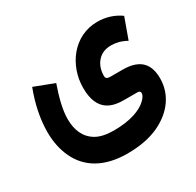

<svg xmlns="http://www.w3.org/2000/svg" viewBox="-147 -593 1021 1002"><g transform="rotate(-30 363.0 -91.5)"><path d="M348.1 246.1C421.4 246.1 483.4 234.4 534.7 211.4C636.7 165 691.4 84 691.4 -9.3C691.4 -88.4 656.7 -146 544.4 -146H473.1C456.1 -146 443.4 -148.4 443.4 -166C443.4 -200.2 453.1 -229 473.1 -252C493.2 -274.9 520.5 -286.1 555.7 -286.1C581.5 -286.1 613.3 -279.8 647 -260.7L691.9 -385.3C652.3 -414.1 603.5 -428.7 554.7 -428.7C410.6 -428.7 318.4 -300.3 318.4 -165.5C318.4 -20.5 406.7 -4.9 473.1 -4.9H552.2C564 -4.9 569.8 0 569.8 9.3C569.8 21 561.5 34.7 545.4 49.8C512.7 80.6 447.3 106.4 348.1 106.4C302.2 106.4 266.1 98.6 239.7 83C187 51.8 167 -2.9 167 -65.4C167 -122.6 185.5 -189.9 209.5 -258.8L90.8 -304.2C59.1 -221.7 41.5 -137.2 41.5 -59.6C41.5 -1.5 52.2 50.3 74.2 96.7C117.7 189 208 246.1 348.1 246.1Z"/></g></svg>

Font: Vazirmatn ExtraBold
Style: Regular
Weight: 800
Designer: Saber Rastikerdar
Foundry: Saber Rastikerdar
Version: Version 33.003